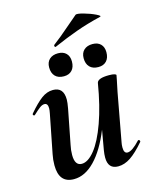

<svg xmlns="http://www.w3.org/2000/svg" viewBox="-108 -768 692 855"><g transform="rotate(-15 238.0 -340.5)"><path d="M58 -69Q58 -95 63 -119L98 -297Q101 -312 101 -321Q101 -344 85 -344Q75 -344 63.5 -335.5Q52 -327 33 -309Q31 -307 29 -307Q26 -307 24 -310.5Q22 -314 25 -317Q59 -357 84.5 -376Q110 -395 138 -395Q187 -395 187 -338Q187 -324 182 -297L151 -138Q146 -116 146 -93Q146 -44 178 -44Q207 -44 238 -82.5Q269 -121 296 -196Q323 -271 340 -374L358 -373Q339 -255 304 -168Q269 -81 223.5 -34Q178 13 127 13Q58 13 58 -69ZM285 -44Q285 -59 288 -77L340 -374Q345 -394 396 -394Q413 -394 421 -391.5Q429 -389 429 -386L425 -365Q415 -318 414 -312L373 -89Q371 -80 371 -67Q371 -40 388 -40Q409 -40 446 -80Q447 -81 449 -81Q452 -81 454 -77.5Q456 -74 454 -71Q418 -29 389.5 -10Q361 9 332 9Q285 9 285 -44ZM307 -496Q307 -520 321.5 -533.5Q336 -547 361 -547Q385 -547 398.5 -533.5Q412 -520 412 -496Q412 -470 398.5 -455.5Q385 -441 361 -441Q335 -441 321 -455.5Q307 -470 307 -496ZM148 -496Q148 -520 162.5 -533.5Q177 -547 202 -547Q226 -547 239.5 -533.5Q253 -520 253 -496Q253 -470 239.5 -455.5Q226 -441 202 -441Q176 -441 162 -455.5Q148 -470 148 -496ZM200 -577Q196 -577 195 -581.5Q194 -586 197 -588Q227 -610 281 -657Q320 -690 322 -692Q328 -697 358.5 -688.5Q389 -680 412.5 -668.5Q436 -657 424 -655Q362 -640 310.5 -621.5Q259 -603 202 -578Z"/></g></svg>

Font: Cormorant Infant
Style: Bold Italic
Weight: 700
Italic angle: -10°
Designer: Christian Thalmann (Catharsis Fonts)
Foundry: Catharsis Fonts
Version: Version 4.000